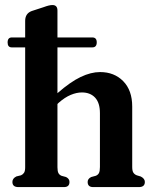

<svg xmlns="http://www.w3.org/2000/svg" viewBox="-20 -762 628 782"><path d="M11 -589Q11 -609.5 28.5 -609.5H82.5V-677Q82.5 -707 109 -717L158 -733Q180.5 -741.5 193.5 -741.5Q214 -741.5 214 -719V-609.5H356Q374 -609.5 374 -589.5Q374 -569 356 -569H214V-382.5Q266.5 -428.5 308.5 -448.5Q350.5 -468.5 387.5 -468.5Q445.5 -468.5 482 -431.2Q518.5 -394 518.5 -328V-82Q518.5 -66 523.2 -58.8Q528 -51.5 537 -48L553.5 -43Q570 -34.5 570 -21Q570 0 545.5 0H359.5Q337 0 337 -21Q337 -34 351.5 -41L370 -46Q379 -49.5 383 -57.2Q387 -65 387 -82V-301Q387 -343.5 367.2 -364.5Q347.5 -385.5 313.5 -385.5Q292 -385.5 268 -375.5Q244 -365.5 218.5 -343L214 -338.5V-81Q214 -64.5 218 -57Q222 -49.5 230.5 -46L249 -41Q263 -34 263 -21Q263 0 240.5 0H55Q30.5 0 30.5 -21Q30.5 -35.5 47 -43.5L65.5 -48Q73.5 -51.5 78 -58.5Q82.5 -65.5 82.5 -81V-569H28Q11 -569 11 -589Z"/></svg>

Font: Fraunces 72pt Soft SemiBold
Style: Regular
Weight: 600
Version: Version 1.000;[b76b70a41]